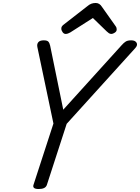

<svg xmlns="http://www.w3.org/2000/svg" viewBox="-20 -1256 941 1290"><path d="M240 14Q196 14 205 -14L339 -426L231 -940Q227 -960 237.5 -972.5Q248 -985 274 -985Q297 -985 305 -976Q313 -967 317 -949L405 -519L797 -952Q812 -969 825 -977Q838 -985 862 -985Q888 -985 897.5 -969Q907 -953 889 -933L428 -424L295 -14Q286 14 240 14ZM421 -1028Q409 -1028 400.5 -1040Q392 -1052 392 -1063Q392 -1073 395.5 -1078Q399 -1083 403 -1087L565 -1213Q580 -1226 593.5 -1231Q607 -1236 623 -1236Q636 -1236 646.5 -1229.5Q657 -1223 665 -1210L757 -1080Q762 -1073 763 -1067.5Q764 -1062 764 -1057Q764 -1045 751 -1036.5Q738 -1028 729 -1028Q719 -1028 711.5 -1033Q704 -1038 697 -1045L604 -1135L452 -1038Q445 -1034 437 -1031Q429 -1028 421 -1028Z"/></svg>

Font: Playwrite NO
Style: Regular
Weight: 400
Designer: Veronika Burian, José Scaglione
Foundry: TypeTogether
Version: Version 1.002